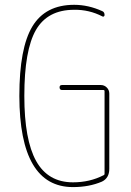

<svg xmlns="http://www.w3.org/2000/svg" viewBox="-20 -760 540 790"><path d="M280.3 9.8Q60.5 9.8 59.6 -365.2Q59.6 -562.5 113.3 -651.4Q167 -740.2 285.2 -740.2Q343.8 -740.2 401.4 -713.9Q410.2 -710 410.2 -698.2Q410.2 -694.3 407.2 -692.4Q404.3 -690.4 401.4 -692.4Q346.7 -720.7 285.2 -719.7Q175.8 -719.7 127.9 -636.7Q80.1 -553.7 80.1 -365.2Q80.1 -184.6 128.9 -97.2Q177.7 -9.8 280.3 -9.8Q349.6 -9.8 406.2 -39.1Q410.2 -40 410.2 -45.9V-384.8Q410.2 -389.6 405.3 -389.6H235.4Q225.6 -389.6 225.1 -399.9Q224.6 -410.2 235.4 -410.2H394.5Q409.2 -410.2 419.4 -399.9Q429.7 -389.6 429.7 -375V-65.4Q429.7 -27.3 399.4 -12.7Q346.7 9.8 280.3 9.8Z"/></svg>

Font: Rounded-X Mgen+ 1m thin
Style: Regular
Weight: 100
Designer: [Source Han Sans]
Ryoko NISHIZUKA  (kana & ideographs); Paul D. Hunt (Latin, Greek & Cyrillic); Wenlong ZHANG  (bopomofo
Version: Version 1.059.20150602